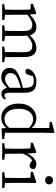

<svg xmlns="http://www.w3.org/2000/svg" viewBox="1032 -1878 861 2964"><g transform="rotate(90 1462.0 -396.5)"><path d="M45 0V-32L129 -44Q132 -128 132 -228V-283Q132 -343 128 -427Q128 -432 128 -435L39 -442V-474L183 -527L197 -517L205 -425Q249 -473 298 -500Q349 -528 398 -528Q501 -528 525 -423Q611 -528 724 -528Q861 -528 861 -340V-228Q861 -155 863 -45L942 -32V0H699V-32L784 -44Q786 -156 786 -228V-330Q786 -405 762 -437Q739 -465 690 -465Q612 -465 531 -385Q534 -361 534 -332V-228Q534 -155 536 -45L615 -32V0H372V-32L457 -44Q459 -154 459 -228V-328Q459 -403 436 -435Q414 -465 366 -465Q293 -465 208 -387V-228Q208 -155 210 -45L289 -32V0Z M1172 14Q1109 14 1070 -20Q1028 -56 1028 -118Q1028 -171 1065 -207Q1105 -248 1203 -283Q1281 -307 1336 -319V-351Q1336 -431 1310 -461Q1286 -488 1227 -488Q1189 -488 1157 -477L1135 -403Q1123 -359 1086 -359Q1045 -359 1042 -397Q1058 -458 1112.5 -493Q1167 -528 1247 -528Q1332 -528 1371 -487Q1412 -444 1412 -348V-111Q1412 -35 1455 -35Q1478 -35 1500 -59L1517 -38Q1484 12 1430 12Q1392 12 1368.5 -11.5Q1345 -35 1338 -77Q1289 -27 1257 -8Q1218 14 1172 14ZM1201 -45Q1231 -45 1260 -60Q1286 -74 1336 -114V-287Q1267 -268 1224 -251Q1157 -226 1130 -193Q1109 -167 1109 -132Q1109 -89 1135 -66Q1159 -45 1201 -45Z M1800 14Q1702 14 1640.5 -60.5Q1579 -135 1579 -252Q1579 -376 1645 -453Q1709 -528 1811 -528Q1895 -528 1957 -455V-726L1863 -734V-765L2019 -807L2033 -798L2030 -645V-43L2126 -32V0L1962 10L1956 -66Q1893 14 1800 14ZM1820 -36Q1859 -36 1890 -52Q1921 -68 1954 -106V-416Q1888 -478 1823 -478Q1752 -478 1709 -425Q1660 -366 1660 -254Q1660 -145 1706 -88Q1748 -36 1820 -36Z M2192 0V-32L2274 -44Q2277 -128 2277 -228V-283Q2277 -342 2273 -424Q2273 -431 2273 -435L2184 -442V-474L2328 -527L2342 -517L2352 -386Q2379 -452 2423 -490Q2467 -528 2515 -528Q2540 -528 2561.5 -518Q2583 -508 2591 -492Q2591 -424 2535 -424Q2505 -424 2471 -453L2457 -465Q2390 -421 2353 -319V-228Q2353 -157 2355 -45L2447 -32V0Z M2640 0V-32L2726 -45Q2728 -155 2728 -228V-284Q2728 -386 2726 -436L2634 -442V-475L2791 -527L2806 -517L2803 -375V-228Q2803 -155 2805 -45L2884 -32V0ZM2763 -785Q2791 -785 2809 -768Q2827 -751 2827 -724Q2827 -697 2808.5 -680Q2790 -663 2763 -663Q2736 -663 2718 -680Q2700 -697 2700 -724Q2700 -751 2718 -768Q2736 -785 2763 -785Z"/></g></svg>

Font: GenRyuMin TW R
Style: Regular
Weight: 400
Version: Version 1.501;PS 1;hotconv 16.6.51;makeotf.lib2.5.65220